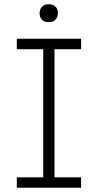

<svg xmlns="http://www.w3.org/2000/svg" viewBox="-20 -882 458 902"><path d="M59 0V-49H183V-651H59V-700H361V-651H236V-49H361V0ZM209 -778Q187 -778 176.5 -790Q166 -802 166 -820Q166 -837 176.5 -849.5Q187 -862 209 -862Q230 -862 241 -850.5Q252 -839 252 -820Q252 -803 241.5 -790.5Q231 -778 209 -778Z"/></svg>

Font: Readex Pro ExtraLight
Style: Regular
Weight: 200
Designer: Bonnie Shaver-Troup, Thomas Jockin
Foundry: Lexend
Version: Version 1.203; ttfautohint (v1.8.3)